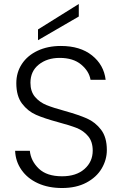

<svg xmlns="http://www.w3.org/2000/svg" viewBox="-20 -938 612 965"><path d="M376 -855 171 -736V-790L376 -918ZM292 7Q223 7 170.5 -17Q118 -41 88 -84Q58 -127 56 -180H130Q135 -129 175 -90.5Q215 -52 292 -52Q363 -52 404.5 -88.5Q446 -125 446 -181Q446 -226 423 -253.5Q400 -281 366 -294.5Q332 -308 272 -324Q202 -343 161 -361Q120 -379 91 -417Q62 -455 62 -520Q62 -574 90 -616.5Q118 -659 169 -683Q220 -707 286 -707Q383 -707 442.5 -659.5Q502 -612 511 -537H435Q428 -580 388 -613.5Q348 -647 280 -647Q217 -647 175 -613.5Q133 -580 133 -522Q133 -478 156 -451Q179 -424 213.5 -410Q248 -396 307 -380Q375 -361 417 -342.5Q459 -324 488 -286Q517 -248 517 -184Q517 -135 491 -91Q465 -47 414 -20Q363 7 292 7Z"/></svg>

Font: Fz Poppins Light
Style: Regular
Weight: 300
Designer: Ninad Kale (Devanagari), Jonny Pinhorn (Latin)
Foundry: Indian Type Foundry
Version: Vit hóa bi Vntype.Com & FontZin.Com